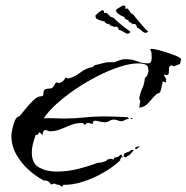

<svg xmlns="http://www.w3.org/2000/svg" viewBox="-20 -668 703 724"><path d="M213 36 203 29 194 28 185 24 172 28Q164 11 146 13Q115 -3 87 -28.5Q59 -54 41 -86.5Q23 -119 23 -156Q23 -164 26.5 -181.5Q30 -199 36.5 -214Q43 -229 53 -229Q61 -238 75.5 -256.5Q90 -275 106 -290Q122 -305 134 -305Q144 -305 143.5 -312.5Q143 -320 146 -327Q149 -334 167 -334Q175 -334 180.5 -340Q186 -346 187 -353L195 -358L199 -355Q209 -355 216.5 -361.5Q224 -368 228 -376L238 -372Q262 -378 283 -394.5Q304 -411 329 -415L337 -422Q355 -427 373 -431Q391 -435 410 -433Q421 -437 431.5 -441Q442 -445 454 -445Q476 -445 496.5 -437Q517 -429 539 -429Q548 -429 550 -437Q552 -445 552 -451Q552 -459 551.5 -466.5Q551 -474 546 -481L551 -484Q557 -484 574 -480Q591 -476 611 -469.5Q631 -463 646 -456.5Q661 -450 663 -445L659 -427L636 -418L627 -422Q618 -420 617.5 -410.5Q617 -401 616.5 -393Q616 -385 608 -385Q607 -385 604.5 -385.5Q602 -386 599 -387L598 -385L607 -369L605 -365L607 -360L605 -357L596 -361L592 -359L593 -354Q590 -349 589 -339.5Q588 -330 584.5 -322.5Q581 -315 572 -315Q558 -302 542.5 -283Q527 -264 505 -262V-263L509 -288L505 -295Q507 -314 516 -333.5Q525 -353 526 -373L536 -384Q536 -387 538 -392.5Q540 -398 540 -400Q540 -405 539 -409.5Q538 -414 537 -418Q531 -425 521 -427Q511 -429 501 -429Q471 -429 431 -416Q391 -403 348 -381Q305 -359 265 -332Q225 -305 193.5 -276.5Q162 -248 145 -222Q165 -223 184.5 -222Q204 -221 223 -221Q260 -221 296.5 -225Q333 -229 370 -229Q415 -229 461 -226L467 -221L454 -217Q450 -215 446 -213Q442 -211 438 -211Q431 -211 424 -214Q417 -217 410 -217Q400 -217 392.5 -212Q385 -207 375 -207Q366 -207 357 -209.5Q348 -212 338 -213L330 -209L331 -203L328 -201L311 -205L298 -197L293 -204H287Q266 -204 247 -196.5Q228 -189 209 -181Q190 -173 169 -173H166L153 -178Q146 -178 143 -171Q140 -164 140 -158L129 -170L121 -159L115 -160Q109 -144 104.5 -127Q100 -110 100 -93Q100 -51 128 -36Q156 -21 193 -21Q233 -21 272 -30.5Q311 -40 348 -54Q358 -54 367 -56.5Q376 -59 383 -63V-65Q390 -69 402 -69L407 -66L410 -69V-73L424 -76L437 -86L444 -73L438 -76L433 -66L434 -64Q409 -40 371.5 -18Q334 4 293.5 17Q253 30 217 29L218 32ZM475 -219 473 -220 474 -224 482 -220ZM493 -105 489 -109V-111Q497 -116 507 -117Q501 -110 493 -105ZM451 -75 446 -79Q446 -85 449.5 -89Q453 -93 459 -91L455 -93Q468 -95 475 -102H485L467 -82V-81L463 -82L458 -76ZM524 -545Q517 -549 511 -555Q505 -561 497 -564Q496 -566 495 -570.5Q494 -575 490 -576Q489 -578 486.5 -577.5Q484 -577 480 -578L465 -587L464 -593Q461 -592 460 -593L452 -597Q449 -601 449.5 -602.5Q450 -604 444 -606L437 -609L429 -614L419 -622L418 -630V-633H420L422 -634Q422 -636 423.5 -636Q425 -636 426 -637L436 -643Q441 -645 444.5 -647Q448 -649 452 -645Q454 -644 452.5 -640Q451 -636 453 -635L459 -636Q462 -636 462 -634L463 -632L464 -633L475 -617Q476 -616 479 -616L482 -612L483 -613L492 -601Q496 -596 504.5 -586Q513 -576 515 -574Q520 -568 525 -562Q530 -556 537 -551Q538 -551 538 -549Q537 -547 533 -545Q529 -543 524 -545ZM459 -541Q451 -544 444 -549Q437 -554 429 -555Q428 -557 426 -561.5Q424 -566 420 -567Q419 -569 416.5 -567.5Q414 -566 410 -567L394 -573L391 -579Q388 -577 387 -577L379 -581Q375 -584 375.5 -585.5Q376 -587 369 -588L362 -590L353 -593L342 -599L340 -607L339 -610H341L343 -611Q343 -613 344.5 -614Q346 -615 346 -616L355 -623Q360 -626 363 -628.5Q366 -631 371 -627Q373 -627 372 -622.5Q371 -618 373 -619L379 -620Q382 -620 382 -618L383 -617L384 -618L398 -604Q399 -603 400 -603.5Q401 -604 402 -604L406 -601L407 -602L417 -592Q422 -587 432.5 -578.5Q443 -570 445 -568Q451 -564 457 -559.5Q463 -555 470 -550Q471 -550 471 -548Q472 -546 468 -543Q464 -540 459 -541Z"/></svg>

Font: Kolker Brush
Style: Regular
Weight: 400
Designer: Robert E. Leuschke
Foundry: Robert E. Leuschke
Version: Version 1.010; ttfautohint (v1.8.3)